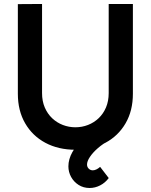

<svg xmlns="http://www.w3.org/2000/svg" viewBox="-20 -740 760 968"><path d="M360 15Q274.2 15 208.8 -20Q143.5 -54.9 106.8 -118.4Q70 -181.8 70 -267.5V-719.2L192 -720V-270.7Q192 -230 205.8 -198Q219.5 -166.1 243.1 -143.8Q266.8 -121.5 297 -109.9Q327.3 -98.3 360 -98.3Q393.5 -98.3 423.8 -110.1Q454.1 -121.9 477.5 -144.2Q500.9 -166.5 514.5 -198.5Q528 -230.4 528 -270.7V-720H650V-267.5Q650 -181.9 613.2 -118.5Q576.5 -55 511.2 -20Q445.8 15 360 15ZM432 207.8Q400.6 207.8 376.4 192.4Q352.2 177 338.5 152.1Q324.8 127.2 324.8 98.7Q324.8 62.8 345 26.6Q365.2 -9.6 399.7 -40.7Q434.1 -71.8 477 -92.2L529.7 -31.7Q499.2 -15.4 474 6.4Q448.8 28.2 433.8 50.4Q418.8 72.5 418.8 89.5Q418.8 102 427.3 110.3Q435.8 118.7 447.8 118.7Q456.3 118.7 465.9 114.2Q475.5 109.7 484.8 101.3L528.2 157.7Q510.4 181.6 484.8 194.7Q459.2 207.8 432 207.8Z"/></svg>

Font: Manrope Variable Light
Style: Regular
Weight: 200
Designer: Mikhail Sharanda
Foundry: Mikhail Sharanda
Version: Version 4.505